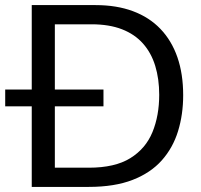

<svg xmlns="http://www.w3.org/2000/svg" viewBox="-32 -733 788 753"><path d="M-11.6 -315.9V-381.8Q34.8 -381.8 77.6 -381.8Q120.5 -381.8 157.8 -381.8H204.4Q242.2 -381.8 285.1 -381.8Q327.9 -381.8 373.8 -381.8V-315.9Q327.9 -315.9 285.1 -315.9Q242.2 -315.9 204.4 -315.9H157.8Q120.5 -315.9 77.6 -315.9Q34.8 -315.9 -11.6 -315.9ZM92.5 0Q92.5 -59.5 92.5 -114.6Q92.5 -169.7 92.5 -235.5V-474.7Q92.5 -541.9 92.5 -597.6Q92.5 -653.3 92.5 -713Q137.3 -713 178.5 -713Q219.6 -713 260.1 -713Q300.5 -713 342.8 -713Q425.4 -713 489.3 -689.2Q553.3 -665.4 597.2 -619.6Q641.1 -573.8 663.8 -508.4Q686.4 -442.9 686.4 -359.5Q686.4 -284 666.3 -218.7Q646.3 -153.5 602.7 -104.3Q559.2 -55.2 488.4 -27.6Q417.6 0 316.1 0Q273.1 0 236.6 0Q200.1 0 165.4 0Q130.6 0 92.5 0ZM183.1 -75.3H316.5Q418.6 -75.3 479 -112.7Q539.4 -150.1 565.9 -214.8Q592.4 -279.5 592.4 -361Q592.4 -423.7 576.8 -474.7Q561.2 -525.7 528.8 -562.2Q496.5 -598.7 446.4 -618.2Q396.2 -637.7 327.4 -637.7H183.1Q183.1 -594.5 183.1 -551.7Q183.1 -508.9 183.1 -457.8V-253.1Q183.1 -202.9 183.1 -160.4Q183.1 -118 183.1 -75.3Z"/></svg>

Font: Commissioner Thin
Style: Regular
Weight: 100
Designer: Kostas Bartsokas
Foundry: Kostas Bartsokas
Version: Version 1.001;gftools[0.9.23]